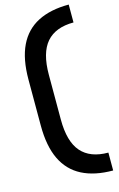

<svg xmlns="http://www.w3.org/2000/svg" viewBox="-147 -815 693 1120"><g transform="rotate(-15 199.0 -255.0)"><path d="M390 246Q279 246 203 207Q127 168 88.5 88Q50 8 50 -116V-394Q50 -518 88.5 -598Q127 -678 203 -717Q279 -756 390 -756V-648Q281 -648 226.5 -585.5Q172 -523 172 -390V-120Q172 13 226.5 75.5Q281 138 390 138Z"/></g></svg>

Font: Space Grotesk
Style: Bold
Weight: 700
Designer: Florian Karsten
Foundry: Florian Karsten
Version: Version 2.000